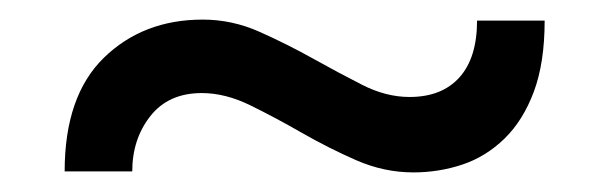

<svg xmlns="http://www.w3.org/2000/svg" viewBox="-20 -382 623 196"><path d="M46 -207Q46 -284 86 -323Q126 -362 187 -362Q217 -362 245 -349.5Q273 -337 299 -322.5Q325 -308 349.5 -295.5Q374 -283 398 -283Q431 -283 449 -303Q467 -323 467 -361H536Q536 -318 525 -288.5Q514 -259 495 -240.5Q476 -222 452 -214Q428 -206 402 -206Q372 -206 343.5 -218.5Q315 -231 288 -246.5Q261 -262 235.5 -274.5Q210 -287 186 -287Q152 -287 133.5 -263.5Q115 -240 115 -207Z"/></svg>

Font: Mukta Vaani Medium
Style: Regular
Weight: 500
Designer: Noopur Datye, Girish Dalvi, Yashodeep Gholap, Pallavi Karambelkar
Foundry: Ek Type
Version: Version 2.538;PS 1.000;hotconv 16.6.51;makeotf.lib2.5.65220;